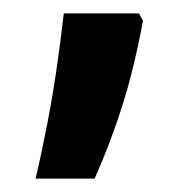

<svg xmlns="http://www.w3.org/2000/svg" viewBox="-20 -135 279 286"><path d="M193 -104Q180 -34 162.5 21.5Q145 77 121 131H33Q42 93 50.5 49Q59 5 65 -37.5Q71 -80 75 -115H187Z"/></svg>

Font: Noto Sans Gujarati UI ExtraCondensed SemiBold
Style: Regular
Weight: 600
Width: 2
Designer: Jelle Bosma - Monotype Design Team, Universal Thirst
Foundry: Monotype Imaging Inc.
Version: Version 2.106; ttfautohint (v1.8.4.7-5d5b)